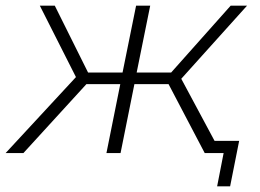

<svg xmlns="http://www.w3.org/2000/svg" viewBox="-51 -542 921 680"><path d="M591 -263 732 0H674L546 -244H425L376 0H326L375 -244H255L32 0H-31L218 -269L90 -522H143L261 -285H383L431 -522H481L433 -285H555L766 -522H824ZM796 -43 764 118H718L741 0H674L683 -43Z"/></svg>

Font: Montserrat Alternates Light
Style: Italic
Weight: 300
Italic angle: -11.3°
Designer: Julieta Ulanovsky
Foundry: Julieta Ulanovsky
Version: Version 7.200